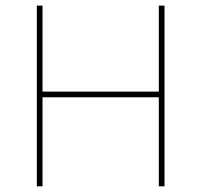

<svg xmlns="http://www.w3.org/2000/svg" viewBox="-20 -657 710 677"><path d="M560.1 0H540V-314H129.9V0H109.9V-637.2H129.9V-334H540V-637.2H560.1Z"/></svg>

Font: Datalegreya
Style: Dot
Weight: 700
Designer: Figs Lab
Foundry: Figs Lab
Version: Version 1.002;PS 001.002;hotconv 1.0.70;makeotf.lib2.5.58329